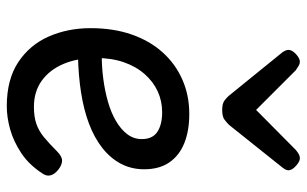

<svg xmlns="http://www.w3.org/2000/svg" viewBox="-189 -696 904 566"><g transform="rotate(90 263.0 -413.0)"><path d="M293 19Q214 19 163 -15Q112 -49 87.5 -105Q63 -161 63 -228Q63 -295 81.5 -348.5Q100 -402 134 -440Q168 -478 214.5 -498.5Q261 -519 316 -519Q365 -519 401.5 -504.5Q438 -490 458.5 -460.5Q479 -431 479 -386Q479 -348 462.5 -317Q446 -286 416 -262.5Q386 -239 345 -223.5Q304 -208 253 -200Q202 -192 145 -191V-261Q178 -261 212.5 -265.5Q247 -270 279 -279Q311 -288 336 -302.5Q361 -317 375.5 -336Q390 -355 390 -379Q390 -411 368.5 -425Q347 -439 311 -439Q278 -439 249.5 -426Q221 -413 198.5 -387.5Q176 -362 163.5 -326Q151 -290 151 -244Q151 -189 168.5 -148Q186 -107 218 -84Q250 -61 295 -61Q325 -61 346 -68.5Q367 -76 385.5 -91.5Q404 -107 426 -129Q441 -144 453.5 -144Q466 -144 480 -133Q494 -122 497 -109.5Q500 -97 490 -84Q465 -46 431 -23.5Q397 -1 361.5 9Q326 19 293 19ZM447 -845Q456 -845 469 -833.5Q482 -822 482 -811Q482 -809 481 -805.5Q480 -802 475 -795L348 -636Q342 -630 333 -623Q324 -616 304 -616Q285 -616 276 -623Q267 -630 262 -636L133 -795Q129 -802 128 -805.5Q127 -809 127 -811Q127 -822 139.5 -833.5Q152 -845 162 -845Q168 -845 174 -841.5Q180 -838 187 -833L304 -716L422 -833Q428 -838 434 -841.5Q440 -845 447 -845Z"/></g></svg>

Font: Playwrite ES
Style: Regular
Weight: 400
Designer: Veronika Burian, José Scaglione
Foundry: TypeTogether
Version: Version 1.002